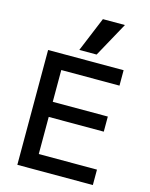

<svg xmlns="http://www.w3.org/2000/svg" viewBox="-143 -1089 919 1179"><g transform="rotate(15 316.5 -500.0)"><path d="M85 0V-730H565V-632H195V-430H545V-334H195V-98H565V0ZM380 -780H270L361 -1000H501Z"/></g></svg>

Font: M PLUS 2 Medium
Style: Regular
Weight: 500
Designer: Coji Morishita
Foundry: UNDERFOREST DESIGN
Version: Version 1.001